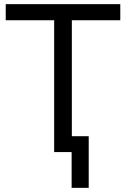

<svg xmlns="http://www.w3.org/2000/svg" viewBox="-20 -739 612 933"><path d="M7.8 -640.6V-718.8H564.5V-640.6H329.1V0H243.2V-640.6ZM411.1 -77.1V173.8H328.1V-77.1Z"/></svg>

Font: Inter Display V
Style: Regular
Weight: 400
Designer: Rasmus Andersson
Foundry: rsms
Version: Version 3.015;git-src